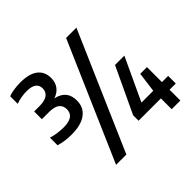

<svg xmlns="http://www.w3.org/2000/svg" viewBox="-202 -1045 1345 1345"><g transform="rotate(-45 470.0 -373.0)"><path d="M158.5 -301.5Q93.5 -301.5 35.5 -318.5V-394Q64 -385 95.5 -380.8Q127 -376.5 154.5 -376.5Q260.5 -376.5 260.5 -451Q260.5 -487 235.8 -506.2Q211 -525.5 156.5 -525.5H87V-602H141Q193.5 -602 218.8 -621.2Q244 -640.5 244 -674Q244 -740 150 -740Q123.5 -740 95.5 -735.2Q67.5 -730.5 43.5 -721V-796.5Q66.5 -805 99 -809.8Q131.5 -814.5 162 -814.5Q249 -814.5 293.2 -780.5Q337.5 -746.5 337.5 -683.5Q337.5 -640 314.8 -609.8Q292 -579.5 251.5 -567Q353.5 -545.5 353.5 -445Q353.5 -376.5 303.2 -339Q253 -301.5 158.5 -301.5ZM228.5 68 609.5 -808H711.5L330.5 68ZM558.5 -39V-93L718 -432H810.5L662.5 -114.5H779.5L799 -263H865.5V-114.5H927V-39H865.5V68H779.5V-39Z"/></g></svg>

Font: Encode Sans Semi Condensed SemiBold
Style: Regular
Weight: 600
Width: 4
Designer: Multiple Designers
Foundry: Impallari Type
Version: Version 3.000; ttfautohint (v1.8.3) -l 8 -r 50 -G 200 -x 14 